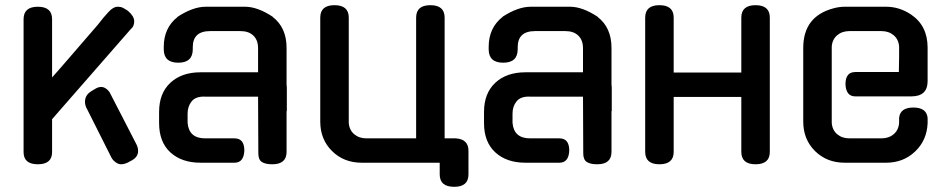

<svg xmlns="http://www.w3.org/2000/svg" viewBox="-20 -628 3656 741"><path d="M71 -554Q71 -602 126 -602Q181 -602 181 -554V-329Q191 -340 210.5 -362.5Q230 -385 237 -393L358 -533Q380 -562 399 -582Q417 -602 435 -602Q446 -602 454 -598Q462 -594 474 -586Q498 -565 498 -546Q498 -526 485 -516L181 -168V-41Q181 6 126 6Q71 6 71 -41ZM317 -205Q308 -220 308 -235Q308 -262 334 -277L349 -286Q357 -291 365 -292Q376 -294 386 -288Q395 -283 403 -272L506 -72Q513 -59 513 -45Q513 -20 483 -6Q464 6 447 6Q437 6 426 -2Q415 -10 410 -20Z M594 -153V-196Q594 -268 637.5 -308.5Q681 -349 754 -349H976V-442Q976 -473 958 -490.5Q940 -508 908 -508H791Q724 -508 724 -446V-438Q724 -386 668 -386Q612 -386 612 -438V-447Q612 -521 666 -563H665Q725 -602 774 -602H926Q974 -602 1033 -563H1032Q1086 -522 1086 -443V-302L1087 -290V-199H1086V-42Q1086 6 1031 6Q1004 6 990.5 -3Q977 -12 977 -36L976 -255H773Q735 -257 719 -236Q704 -217 704 -189V-154Q709 -94 772 -94H885Q923 -94 923 -47Q921 0 885 0H754Q681 0 637.5 -40Q594 -80 594 -153Z M1216 -159V-560Q1216 -608 1271 -608Q1326 -608 1326 -560V-154Q1328 -126 1347 -110Q1366 -94 1394 -94H1586V-560Q1586 -608 1641 -608Q1696 -608 1696 -560V-94H1739Q1788 -91 1788 -46V45Q1788 93 1733 93Q1677 93 1677 45V0H1376Q1307 0 1261.5 -45Q1216 -90 1216 -159Z M1848 -153V-196Q1848 -268 1891.5 -308.5Q1935 -349 2008 -349H2230V-442Q2230 -473 2212 -490.5Q2194 -508 2162 -508H2045Q1978 -508 1978 -446V-438Q1978 -386 1922 -386Q1866 -386 1866 -438V-447Q1866 -521 1920 -563H1919Q1979 -602 2028 -602H2180Q2228 -602 2287 -563H2286Q2340 -522 2340 -443V-302L2341 -290V-199H2340V-42Q2340 6 2285 6Q2258 6 2244.5 -3Q2231 -12 2231 -36L2230 -255H2027Q1989 -257 1973 -236Q1958 -217 1958 -189V-154Q1963 -94 2026 -94H2139Q2177 -94 2177 -47Q2175 0 2139 0H2008Q1935 0 1891.5 -40Q1848 -80 1848 -153Z M2470 -560Q2470 -608 2525 -608Q2580 -608 2580 -560V-348H2841V-560Q2841 -608 2896 -608Q2951 -608 2951 -560V-42Q2951 6 2896 6Q2841 6 2841 -42V-254H2580V-42Q2580 6 2525 6Q2470 6 2470 -42Z M3080 -443Q3080 -565 3197 -596Q3219 -602 3240 -602H3400Q3451 -602 3496 -572Q3560 -529 3560 -444V-315Q3560 -256 3497 -256H3281Q3245 -256 3243 -303Q3243 -350 3281 -350H3449L3450 -408V-448Q3448 -476 3429 -492Q3410 -508 3382 -508H3258Q3230 -508 3211 -492Q3192 -476 3190 -448V-154Q3192 -126 3211 -110Q3230 -94 3258 -94H3382Q3410 -94 3429 -110Q3448 -126 3450 -154V-173Q3454 -213 3505 -213Q3556 -213 3560 -173V-152Q3557 -86 3511.5 -43Q3466 0 3400 0H3240Q3171 0 3125.5 -45Q3080 -90 3080 -159Z"/></svg>

Font: Gugi Cyrillic
Style: Regular
Weight: 400
Foundry: TAE System & Typefaces Co.
Version: Version 3.10 September 15, 2020